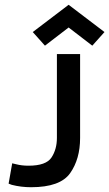

<svg xmlns="http://www.w3.org/2000/svg" viewBox="-20 -776 457 803"><path d="M16 0ZM218 -199Q218 -152 195.5 -117.5Q173 -83 99 -83Q71 -83 48 -89L31 -93L16 -8L29 -3Q68 7 110 7Q232 7 273.5 -52Q315 -111 315 -199V-550H218ZM117 -642 168 -585 267 -661 366 -585 417 -642 267 -756Z"/></svg>

Font: Cambay Devanagari
Style: Regular
Weight: 700
Designer: Pooja Saxena
Foundry: Pooja Saxena
Version: Version 1.095;PS 001.095;hotconv 1.0.70;makeotf.lib2.5.58329